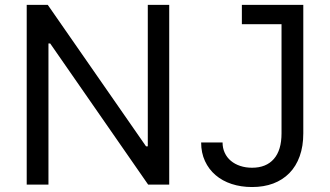

<svg xmlns="http://www.w3.org/2000/svg" viewBox="-20 -747 1335 777"><path d="M664.8 0H579.5L183.2 -571H176.1V0H88.1V-727.3H173.3L571 -154.8H578.1V-727.3H664.8ZM1119.3 -649.1H958.8V-727.3H1207.4V-207.4Q1207.4 -155.2 1192.8 -114.7Q1178.3 -74.2 1151.1 -46.5Q1123.9 -18.8 1085.8 -4.4Q1047.6 9.9 1000 9.9Q955.3 9.9 917.4 -2.5Q879.6 -14.9 852.3 -38.4Q824.9 -61.8 809.5 -95.2Q794 -128.6 794 -170.5H880.7Q880.7 -147.4 889.6 -128.4Q898.4 -109.4 914.4 -96.1Q930.4 -82.7 952.2 -75.5Q974.1 -68.2 1000 -68.2Q1057.2 -68.2 1088.2 -103.7Q1119.3 -139.2 1119.3 -207.4Z"/></svg>

Font: Linik Sans
Style: Regular
Weight: 400
Designer: Rasmus Andersson (font), Marc Monis (original base), Kil Hyung-jin (Pretendard portions), Cristiano Sobral (main changes
Foundry: rsms
Version: Version 3.018;May 31, 2022;FontCreator 14.0.0.2814 64-bit; t